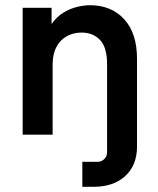

<svg xmlns="http://www.w3.org/2000/svg" viewBox="-20 -517 607 737"><path d="M296 200V104H355Q370 104 380.5 93.5Q391 83 391 67V-271Q391 -335 364 -363.5Q337 -392 293 -392Q262 -392 236.5 -378Q211 -364 196.5 -336.5Q182 -309 182 -269V0H67V-487H178V-353H147Q158 -397 178 -425Q198 -453 223.5 -468.5Q249 -484 276 -490.5Q303 -497 325 -497Q407 -497 456.5 -443.5Q506 -390 506 -290V45Q506 117 461 158.5Q416 200 340 200Z"/></svg>

Font: SUSE SemiBold
Style: Regular
Weight: 600
Designer: Rene Bieder
Foundry: SUSE
Version: Version 1.000